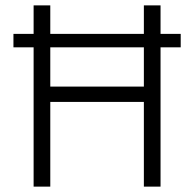

<svg xmlns="http://www.w3.org/2000/svg" viewBox="-20 -694 722 714"><path d="M515 -372H167V-518H515ZM652 -568H577V-674H515V-568H167V-674H105V-568H30V-518H105V0H167V-315H515V0H577V-518H652Z"/></svg>

Font: Hind Light
Style: Regular
Weight: 300
Designer: Manushi Parikh, Satya Rajpurohit
Foundry: Indian Type Foundry
Version: Version 1.201;PS 1.0;hotconv 1.0.78;makeotf.lib2.5.61930; tt